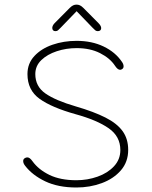

<svg xmlns="http://www.w3.org/2000/svg" viewBox="-20 -802 659 832"><path d="M311 10.5Q232 10.5 176 -16.2Q120 -43 89 -83.5Q80.5 -94 80.5 -104Q80.5 -112 86.5 -116Q92.5 -120 98 -120Q104 -120 109.5 -115.8Q115 -111.5 121 -103Q147 -67 194.2 -44Q241.5 -21 311 -21Q359 -21 402.8 -36.5Q446.5 -52 474 -81.5Q501.5 -111 501.5 -152Q501.5 -211 451 -246.2Q400.5 -281.5 308 -307Q204 -336 151.5 -373.8Q99 -411.5 99 -481Q99 -527 129 -559.2Q159 -591.5 207.5 -608.2Q256 -625 312 -625Q378 -625 429 -600.5Q480 -576 508 -534.5Q512 -529 513.8 -524Q515.5 -519 515.5 -514.5Q515.5 -507.5 510.5 -503.5Q505.5 -499.5 500.5 -499.5Q495 -499.5 489.2 -504.2Q483.5 -509 478 -517.5Q456.5 -550 413.5 -571.8Q370.5 -593.5 312 -593.5Q267 -593.5 226 -580Q185 -566.5 159 -541.5Q133 -516.5 133 -481Q133 -427.5 176.8 -397Q220.5 -366.5 308 -341Q387 -318 437.2 -292.5Q487.5 -267 511.5 -233.5Q535.5 -200 535.5 -152.5Q535.5 -100.5 504 -64Q472.5 -27.5 421.2 -8.5Q370 10.5 311 10.5ZM406.5 -702Q418.5 -690 418.5 -680Q418.5 -674 414.5 -670.5Q410.5 -667 404 -667Q397.5 -667 393 -670.5Q388.5 -674 381 -682L312 -753.5L242.5 -681.5Q235 -673.5 230.8 -670.2Q226.5 -667 219.5 -667Q213.5 -667 210 -670.8Q206.5 -674.5 206.5 -681Q206.5 -685.5 209 -691Q211.5 -696.5 217 -702L282 -767.5Q290 -775.5 297 -778.8Q304 -782 311.5 -782Q319.5 -782 326.5 -778.8Q333.5 -775.5 341.5 -767.5Z"/></svg>

Font: Sono ExtraLight
Style: Regular
Weight: 200
Designer: Tyler Finck
Foundry: Tyler Finck
Version: Version 2.112